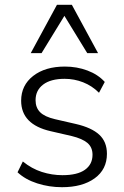

<svg xmlns="http://www.w3.org/2000/svg" viewBox="-20 -771 518 799"><path d="M238 8Q184 8 134.5 -8Q85 -24 53 -54L75 -99Q112 -69 154 -55.5Q196 -42 240 -42Q302 -42 333.5 -64.5Q365 -87 365 -127Q365 -158 344 -176Q323 -194 278 -205L191 -225Q68 -253 68 -352Q68 -416 118 -455Q168 -494 250 -494Q300 -494 344 -477.5Q388 -461 416 -430L392 -385Q363 -414 326 -428.5Q289 -443 249 -443Q191 -443 159.5 -419Q128 -395 128 -354Q128 -323 147 -304Q166 -285 209 -275L296 -255Q361 -240 393 -210.5Q425 -181 425 -131Q425 -66 374 -29Q323 8 238 8ZM108 -550 217 -751H279L388 -550H343L248 -705L153 -550Z"/></svg>

Font: Nunito Sans Light
Style: Regular
Weight: 300
Designer: Vernon Adams
Foundry: Vernon Adams
Version: Version 3.101; ttfautohint (v1.8.4.7-5d5b);gftools[0.9.27]